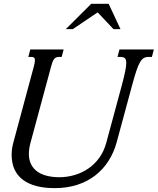

<svg xmlns="http://www.w3.org/2000/svg" viewBox="-20 -975 826 1006"><path d="M591.3 -229.5Q576.7 -175.8 548.3 -131.6Q520 -87.4 479 -55.7Q438 -23.9 384.5 -6.6Q331.1 10.7 266.1 10.7Q157.2 10.7 99.1 -33.7Q41 -78.1 41 -164.1Q41 -195.8 50.3 -229.5L156.7 -624.5Q159.7 -635.7 161.4 -644.3Q163.1 -652.8 163.1 -659.2Q163.1 -668.9 158.4 -672.9Q153.8 -676.8 143.1 -676.8H128.4L138.7 -715.8H313.5L303.2 -676.8H288.6Q279.8 -676.8 273.7 -673.8Q267.6 -670.9 262.9 -664.8Q258.3 -658.7 254.6 -648.7Q251 -638.7 247.1 -624L140.1 -228Q131.3 -195.8 131.3 -169.4Q131.3 -136.7 143.3 -113.5Q155.3 -90.3 176.5 -75.4Q197.8 -60.5 227.1 -53.5Q256.3 -46.4 290.5 -46.4Q331.5 -46.4 370.6 -57.9Q409.7 -69.3 442.6 -91.8Q475.6 -114.3 500 -147.9Q524.4 -181.6 536.6 -226.1L619.1 -531.2Q630.4 -573.7 636 -601.1Q641.6 -628.4 641.6 -644.5Q641.6 -663.6 634 -670.2Q626.5 -676.8 610.8 -676.8H595.7L606 -715.8H786.1L775.9 -676.8H758.8Q744.1 -676.8 733.6 -670.9Q723.1 -665 713.6 -648.9Q704.1 -632.8 694.6 -604.2Q685.1 -575.7 672.9 -530.8ZM458 -955.1H549.3L611.3 -822.3H574.7L491.7 -910.2L361.3 -822.3H324.7Z"/></svg>

Font: Arian AMU Serif
Style: Italic
Weight: 400
Italic angle: -15°
Designer: Ruben Hakobyan (Tarumian)
Foundry: Ruben Hakobyan (Tarumian)
Version: Version 1.002